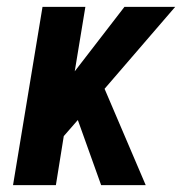

<svg xmlns="http://www.w3.org/2000/svg" viewBox="-20 -540 540 560"><path d="M275 0 207 -190 166 -143 143 0H18L104 -520H229L198 -332L343 -520H491L285 -281L405 0Z"/></svg>

Font: Iosevka Term Curly Extrabold
Style: Italic
Weight: 800
Italic angle: -9°
Designer: Belleve Invis
Foundry: Belleve Invis
Version: Version 32.3.0